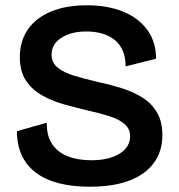

<svg xmlns="http://www.w3.org/2000/svg" viewBox="-20 -693 675 726"><path d="M319 13Q254 13 203 0Q152 -13 116.5 -39.5Q81 -66 62.5 -105.5Q44 -145 44 -197L157 -229Q156 -180 177 -148.5Q198 -117 236.5 -102Q275 -87 325 -87Q372 -87 405 -99Q438 -111 455 -131Q472 -151 472 -177Q472 -206 451 -224Q430 -242 394 -253.5Q358 -265 313 -275Q266 -286 220 -299Q174 -312 136.5 -334Q99 -356 77 -390Q55 -424 55 -477Q55 -537 85 -581Q115 -625 172 -649Q229 -673 308 -673Q387 -673 445.5 -649Q504 -625 537 -580Q570 -535 570 -471L455 -442Q455 -474 445 -499Q435 -524 415.5 -540.5Q396 -557 368.5 -565.5Q341 -574 306 -574Q266 -574 236.5 -562.5Q207 -551 191 -532Q175 -513 175 -487Q175 -456 198.5 -437Q222 -418 261 -406.5Q300 -395 346 -384Q389 -375 432.5 -362Q476 -349 513 -327.5Q550 -306 572 -270.5Q594 -235 594 -181Q594 -122 562.5 -78Q531 -34 470 -10.5Q409 13 319 13Z"/></svg>

Font: Bricolage Grotesque 28pt SemiBold
Style: Regular
Weight: 600
Version: Version 1.001;gftools[0.9.33.dev8+g029e19f]